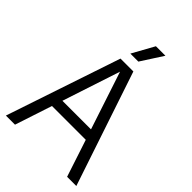

<svg xmlns="http://www.w3.org/2000/svg" viewBox="-270 -1058 1171 1171"><g transform="rotate(45 315.0 -473.0)"><path d="M11.5 0 260 -740H371L619 0H539.5L460.5 -240H169L90 0ZM191.5 -307.5H438L314.5 -681.5ZM281 -804 359.5 -946H441.5L350 -804Z"/></g></svg>

Font: Encode Sans SmCnd
Style: Regular
Weight: 400
Width: 4
Designer: Multiple Designers
Foundry: Impallari Type
Version: Version 3.002; ttfautohint (v1.8.3) -l 8 -r 50 -G 200 -x 14 